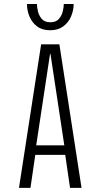

<svg xmlns="http://www.w3.org/2000/svg" viewBox="-20 -916 490 936"><path d="M377.5 0H321.5L298 -161H152L128.5 0H72.5L180.5 -700H269.5ZM224 -653.5 156.5 -207.5H293.5L226 -653.5ZM224.5 -768.5Q185.5 -768.5 160.5 -787.5Q135.5 -806.5 123.5 -836Q111.5 -865.5 111.5 -896.5H160Q160 -882.5 164.8 -861.5Q169.5 -840.5 183.5 -824Q197.5 -807.5 225.5 -807.5Q253.5 -807.5 267.5 -824Q281.5 -840.5 286.2 -861.5Q291 -882.5 291 -896.5H339Q339 -865.5 326.5 -836Q314 -806.5 288.5 -787.5Q263 -768.5 224.5 -768.5Z"/></svg>

Font: Trispace Condensed ExtraLight
Style: Regular
Weight: 200
Width: 3
Designer: Tyler Finck
Foundry: Etcetera Type Company
Version: Version 1.210; ttfautohint (v1.8.3)